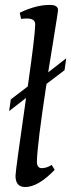

<svg xmlns="http://www.w3.org/2000/svg" viewBox="-20 -750 289 780"><path d="M82 9.8Q43 9.8 43 -36.1Q43 -55.2 85.9 -352.1L17.1 -298.8L23.9 -346.2L92.8 -398.9Q122.6 -606.9 123 -650.9Q123 -674.8 89.8 -674.8Q74.7 -674.8 65.9 -672.9L60.1 -698.2Q127 -730.5 183.1 -730Q216.3 -730 215.8 -708Q215.8 -703.6 197 -587.9Q178.2 -472.2 175.8 -456.1L249 -513.2L242.2 -464.8L168.9 -409.2Q131.8 -167 129.9 -94.2Q129.9 -67.4 148.9 -66.9Q169.9 -66.9 189.9 -80.1L202.1 -60.1Q135.3 9.8 82 9.8Z"/></svg>

Font: Unna-Italic
Style: Italic
Weight: 400
Italic angle: -8°
Designer: Jorge de Buen U.
Foundry: Omnibus-Type
Version: Version 2.006;PS 002.006;hotconv 1.0.70;makeotf.lib2.5.58329